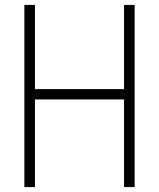

<svg xmlns="http://www.w3.org/2000/svg" viewBox="-20 -760 646 780"><path d="M79 -740H122V-398H484V-740H527V0H484V-356H122V0H79Z"/></svg>

Font: Encode Sans Compressed
Style: ExtraLight
Weight: 200
Designer: Pablo Impallari, Andres Torresi
Foundry: Pablo Impallari, Andres Torresi
Version: Version 1.000; ttfautohint (v1.00) -l 8 -r 50 -G 200 -x 14 -